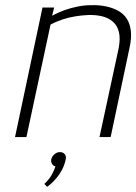

<svg xmlns="http://www.w3.org/2000/svg" viewBox="-20 -529 526 741"><path d="M151 181 162 192Q168 188 178 179Q188 170 199 157Q210 144 219.5 126Q229 108 234 85Q236 73 229.5 65.5Q223 58 211 58Q200 58 190.5 66Q181 74 178 85Q176 95 180.5 103Q185 111 194 113Q190 127 180 145Q170 163 151 181ZM438 -343 364 0H407L480 -345Q488 -381 485 -409Q482 -437 469.5 -456.5Q457 -476 436 -487.5Q415 -499 388.5 -504.5Q362 -510 331 -509Q307 -509 281 -504Q255 -499 229.5 -490Q204 -481 181 -468L189 -500H144L38 0H82L175 -434Q197 -446 221.5 -454Q246 -462 271 -466Q296 -470 320 -471Q350 -472 374.5 -466Q399 -460 416 -445Q433 -430 439 -405Q445 -380 438 -343Z"/></svg>

Font: Advent Pro Light
Style: Italic
Weight: 300
Italic angle: -12°
Version: Version 3.000